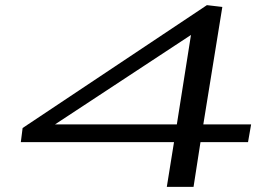

<svg xmlns="http://www.w3.org/2000/svg" viewBox="-20 -722 1079 747"><path d="M61 -169 68 -224 785 -702 845 -695 771 -238H957L945 -169H760L733 5H629L657 -169ZM194 -238H668L723 -586Z"/></svg>

Font: Georama ExtraExtended
Style: Italic
Weight: 400
Width: 8
Italic angle: -9°
Designer: Jean-Baptiste Levee
Foundry: Production Type
Version: Version 1.000